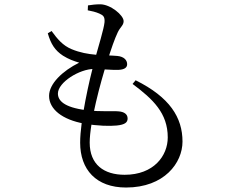

<svg xmlns="http://www.w3.org/2000/svg" viewBox="-20 -803 1040 871"><path d="M551.8 47.7C725.8 47.7 807.9 -64.6 807.9 -160.7C807.9 -270 750 -362 595.2 -438.9L581.4 -422.2C673.9 -353.2 741 -289.8 741 -179.7C741 -96.3 677.7 -10.1 545.7 -10.1C452.1 -10.1 386.9 -55.6 386.9 -156.3C386.9 -247.4 437 -433.5 463.7 -515.5C485.8 -586.2 499.7 -625.7 514.5 -657.1C526.5 -681.6 540.8 -688.2 540.8 -707.1C540.8 -734.2 480.9 -783.5 434.4 -783.5C414.4 -783.5 396.2 -781.2 379.1 -778.5L378.1 -756.2C393.9 -753.4 415 -748.6 430.8 -741.4C449.1 -733.3 455.8 -726.6 454.2 -702.3C451.1 -671.1 428.4 -599.3 407.3 -522.6C385.7 -440.6 343.6 -257.4 343.6 -155.9C343.6 -33.6 416.2 47.7 551.8 47.7ZM509.6 -233.6C547.3 -237.5 558.9 -247.8 558.9 -265.5C558.9 -285.4 542.6 -295.7 519.1 -297.7C493 -300.5 438 -295.1 370.5 -303.2C268 -316.4 242.7 -348 242.7 -378.7C242.7 -429.2 340.5 -490.5 407.5 -490.3C436.1 -490.1 494.6 -484.4 518.6 -486.1C543.5 -487.5 556.8 -495.7 556.8 -511.7C556.8 -529.3 543.7 -546.1 512.3 -549.2C453 -554.4 380 -548.6 305.4 -579.7C264.7 -596.3 239.9 -626.7 213.9 -662.4L196.8 -651.9C210.7 -603.5 229.1 -574.5 265.6 -550.5C291.9 -534.1 313.3 -526.7 339.2 -518.7C263.4 -481.3 202.6 -422.9 202.6 -368.1C202.6 -308 262 -260 362.6 -242.1C424.4 -231.2 479.4 -230.6 509.6 -233.6Z"/></svg>

Font: Source Han Serif TW VF
Style: Regular
Weight: 250
Designer: Ryoko NISHIZUKA 西塚涼子 (kana & ideographs); Frank Grießhammer (Latin, Greek & Cyrillic); Wenlong ZHANG 张文龙 (bopomofo); San
Foundry: Adobe
Version: Version 2.002;hotconv 1.1.0;makeotfexe 2.6.0